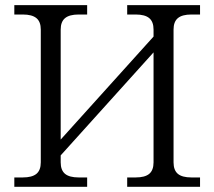

<svg xmlns="http://www.w3.org/2000/svg" viewBox="-20 -720 826 740"><path d="M213.9 -94.2Q213.9 -64 230.7 -50Q247.6 -36.1 283.2 -36.1H315.9V0H35.2V-36.1H67.9Q103.5 -36.1 120.4 -50Q137.2 -64 137.2 -94.2V-606Q137.2 -636.2 120.4 -650.1Q103.5 -664.1 67.9 -664.1H35.2V-700.2H315.9V-664.1H283.2Q247.6 -664.1 230.7 -650.1Q213.9 -636.2 213.9 -606V-182.1L571.8 -579.1V-606Q571.8 -636.2 555.2 -650.1Q538.6 -664.1 502.9 -664.1H470.2V-700.2H751V-664.1H717.8Q682.1 -664.1 665.5 -650.1Q648.9 -636.2 648.9 -606V-94.2Q648.9 -64 665.5 -50Q682.1 -36.1 717.8 -36.1H751V0H470.2V-36.1H502.9Q538.6 -36.1 555.2 -50Q571.8 -64 571.8 -94.2V-518.1L213.9 -121.1Z"/></svg>

Font: LT Superior Serif
Style: Regular
Weight: 400
Designer: Daniel Lyons
Foundry: LyonsType
Version: Version 2.120;FEAKit 1.0